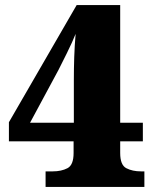

<svg xmlns="http://www.w3.org/2000/svg" viewBox="-20 -734 609 754"><path d="M159 0V-61H187Q221 -61 245 -73.5Q269 -86 269 -133V-179H15V-254L281 -714H452V-252H541V-179H452V-133Q452 -86 476 -73.5Q500 -61 534 -61H547V0ZM98 -252H270V-420Q270 -464 271.5 -509.5Q273 -555 277 -601Q272 -588 262.5 -567Q253 -546 242 -524Q231 -502 222 -484Q213 -466 210 -460Z"/></svg>

Font: Noto Serif Hentaigana Black
Style: Regular
Weight: 900
Designer: Kazuhiro Yamada
Foundry: nipponia
Version: Version 1.000; ttfautohint (v1.8.4.7-5d5b)